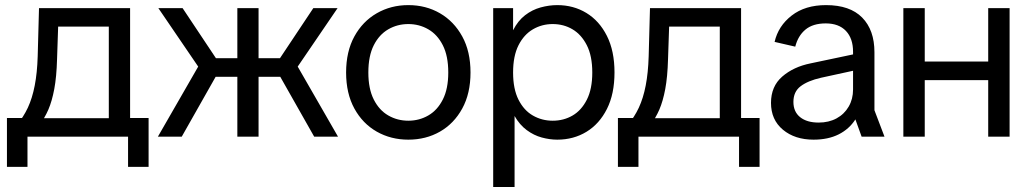

<svg xmlns="http://www.w3.org/2000/svg" viewBox="-20 -543 4089 763"><path d="M46.7 -46.9Q72.8 -77 90.6 -114.9Q108.3 -152.9 118 -203.1Q127.8 -253.3 129.8 -319.1L135 -510.7H497V-46.9H412.4V-437.3H170.1L212.7 -485.5L206.7 -307.1Q204.7 -237.3 195.7 -189.3Q186.7 -141.3 172.3 -107.7Q157.8 -74.1 136.6 -46.9ZM89.2 120H7.6V-74.1H112.4V0H89.2ZM65.7 0V-73.4H498.3V0ZM488.9 120V0H465.6V-74.1H570.5V120Z M1228.5 0 1070.6 -278.7 1225.1 -510.7H1321.5L1137.4 -240.7V-323L1323.2 0ZM607.5 0 793.3 -323V-240.7L609.3 -510.7H705.6L860.1 -278.7L702.3 0ZM923.2 0V-510.7H1007.5V0ZM811.6 -237.8V-311.6H1117.5V-237.8Z M1602.6 12Q1533.5 12 1477.2 -19.9Q1421 -51.9 1388.2 -111.8Q1355.4 -171.7 1355.4 -254.9Q1355.4 -338.3 1388.2 -398.1Q1421 -458 1477.2 -490.3Q1533.5 -522.7 1602.6 -522.7Q1672.6 -522.7 1728.4 -490.3Q1784.2 -458 1817 -398.1Q1849.8 -338.3 1849.8 -254.9Q1849.8 -171.7 1817 -111.8Q1784.2 -51.9 1728.4 -19.9Q1672.6 12 1602.6 12ZM1602.6 -63.3Q1646 -63.3 1682.1 -84.2Q1718.3 -105 1739.8 -147.6Q1761.4 -190.1 1761.4 -254.9Q1761.4 -320.5 1739.8 -363.1Q1718.3 -405.6 1682.1 -426.5Q1646 -447.4 1602.6 -447.4Q1559.2 -447.4 1523 -426.5Q1486.8 -405.6 1465.3 -363.1Q1443.8 -320.5 1443.8 -254.9Q1443.8 -190.1 1465.3 -147.6Q1486.8 -105 1523 -84.2Q1559.2 -63.3 1602.6 -63.3Z M1939.9 200V-510.7H2019V-422.8Q2038.1 -460.5 2066.5 -482.4Q2094.9 -504.3 2128.5 -513.5Q2162.1 -522.7 2194.5 -522.7Q2259 -522.7 2310.3 -491.5Q2361.7 -460.3 2391.9 -400.3Q2422 -340.4 2422 -255.1Q2422 -169.8 2392 -110.2Q2362 -50.6 2310.7 -19.3Q2259.3 12 2194.5 12Q2164.5 12 2132.9 3.4Q2101.4 -5.1 2073.2 -26Q2045 -46.8 2024.9 -82V200ZM2176.3 -63.3Q2219.9 -63.3 2255.2 -83.8Q2290.5 -104.2 2312.1 -146.8Q2333.7 -189.3 2333.7 -254.9Q2333.7 -320.5 2312.1 -363.1Q2290.5 -405.6 2255.2 -426.5Q2219.9 -447.4 2176.3 -447.4Q2133.6 -447.4 2097.8 -426.5Q2062 -405.6 2040.5 -363.1Q2019 -320.5 2019 -254.9Q2019 -189.3 2040.5 -146.8Q2062 -104.2 2097.8 -83.8Q2133.6 -63.3 2176.3 -63.3Z M2474.7 -46.9Q2500.8 -77 2518.6 -114.9Q2536.3 -152.9 2546 -203.1Q2555.8 -253.3 2557.8 -319.1L2563 -510.7H2925V-46.9H2840.4V-437.3H2598.1L2640.7 -485.5L2634.7 -307.1Q2632.7 -237.3 2623.7 -189.3Q2614.7 -141.3 2600.3 -107.7Q2585.8 -74.1 2564.6 -46.9ZM2517.2 120H2435.6V-74.1H2540.4V0H2517.2ZM2493.7 0V-73.4H2926.3V0ZM2916.9 120V0H2893.6V-74.1H2998.5V120Z M3213 12Q3138.8 12 3091.3 -27.5Q3043.9 -67 3043.9 -134.2Q3043.9 -199.7 3088.5 -238.6Q3133.2 -277.5 3201.3 -291.2L3415.2 -336.3V-271.6L3242.6 -234Q3190.7 -222.2 3161.8 -200.4Q3133 -178.7 3133 -138Q3133 -98.7 3159.8 -77.3Q3186.6 -55.9 3233.3 -55.9Q3273.7 -55.9 3304.5 -72.6Q3335.3 -89.4 3352.6 -119.3Q3370 -149.1 3370 -187.3V-337.2Q3370 -390.2 3341.7 -420.1Q3313.3 -450 3261.5 -450Q3210.4 -450 3180.8 -425.4Q3151.3 -400.8 3140.3 -357.6L3058.2 -376.5Q3072.7 -439.8 3126.1 -481.2Q3179.4 -522.7 3262.7 -522.7Q3357.5 -522.7 3406.2 -473.2Q3455 -423.7 3455 -335.3V-104.9L3494.9 0H3404L3379.3 -68.5Q3354.7 -30.1 3312.8 -9Q3271 12 3213 12Z M3907.1 0V-510.7H3992.1V0ZM3569.9 0V-510.7H3654.9V0ZM3619.4 -224.6V-298.6H3940.9V-224.6Z"/></svg>

Font: TikTok Sans Light
Style: Regular
Weight: 300
Version: Version 4.000